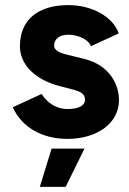

<svg xmlns="http://www.w3.org/2000/svg" viewBox="-20 -532 506 752"><path d="M244 12C360 12 446 -49 446 -140C446 -202 408 -277 311 -301L246 -317C211 -325 192 -336 192 -353C192 -379 212 -396 248 -396C284 -396 327 -378 336 -351L445 -401C423 -466 341 -512 248 -512C127 -512 58 -453 58 -351C58 -279 117 -220 213 -195L259 -183C292 -175 313 -166 313 -142C313 -118 288 -105 244 -105C198 -105 163 -132 143 -164L30 -112C66 -32 147 12 244 12ZM136 200H237L311 50H182Z"/></svg>

Font: HB Figtree Prototype
Style: Bold
Weight: 700
Designer: Alfredo Marco Pradil
Foundry: Hanken Design Co.®
Version: Version 1.002;Glyphs 3.2 (3228)